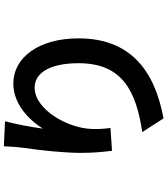

<svg xmlns="http://www.w3.org/2000/svg" viewBox="44 -855 868 996"><g transform="rotate(-90 478.0 -357.0)"><path d="M217 -771C215.9 -744 214.1 -706.3 209.2 -671.2C195.3 -574.2 182.9 -456 182.9 -367.9C182.9 -305 188.9 -246.8 193.9 -209.9L312.1 -218C306.1 -262.1 306.1 -293 307.2 -317.8C312.1 -442.8 409.1 -611.2 521 -611.2C599.1 -611.2 648.1 -530.2 648.1 -383.2C648.1 -154.1 500.7 -84.9 290.8 -52.9L361.9 57.2C612.9 11 777 -116.8 777 -383.9C777 -593 675.1 -721.9 543 -721.9C436.1 -721.9 354 -641 308.9 -568.9C315 -620.7 333.8 -718 346.9 -764.9Z"/></g></svg>

Font: Karasuma Gothic
Style: Bold
Weight: 700
Designer: Rasmus Andersson / Ryoko Nishizuka
Foundry: Genbu
Version: Version 1.00